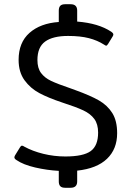

<svg xmlns="http://www.w3.org/2000/svg" viewBox="-20 -795 621 908"><path d="M258 63V13Q202 10 146 -3Q90 -16 58 -38Q48 -44 48 -51Q48 -54 51 -60L75 -99Q79 -106 84 -106Q89 -106 94 -102Q134 -80 185 -67.5Q236 -55 289 -55Q374 -55 409 -80.5Q444 -106 444 -168Q444 -208 426 -232.5Q408 -257 374 -273Q340 -289 272 -311Q209 -332 166.5 -354.5Q124 -377 96 -415.5Q68 -454 68 -512Q68 -594 119.5 -639.5Q171 -685 258 -691V-745Q258 -760 265 -767.5Q272 -775 288 -775H314Q345 -775 345 -745V-693Q446 -685 506 -645Q516 -638 516 -632Q516 -628 513 -623L491 -587Q486 -579 482 -579Q479 -579 472 -584Q441 -604 400.5 -614.5Q360 -625 302 -625Q230 -625 193.5 -598.5Q157 -572 157 -511Q157 -473 174 -450Q191 -427 221.5 -412.5Q252 -398 314 -377L336 -369Q408 -343 448 -320Q488 -297 511 -260.5Q534 -224 534 -165Q534 -90 486 -44Q438 2 345 12V63Q345 93 314 93H288Q272 93 265 85.5Q258 78 258 63Z"/></svg>

Font: Mitr Light
Style: Regular
Weight: 300
Designer: Thanarat Vachiruckul
Foundry: Cadson Demak
Version: Version 1.003